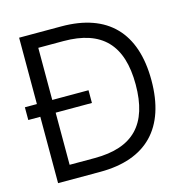

<svg xmlns="http://www.w3.org/2000/svg" viewBox="-106 -819 884 918"><g transform="rotate(-15 336.0 -360.0)"><path d="M10 -328.5H69.5V0H278.5C507 0 628 -124.5 628 -360C628 -595.5 507 -720 278.5 -720H69.5V-391.5H10ZM145.5 -649.5H270C459.5 -649.5 550 -556 550 -360C550 -163.5 460 -70.5 270 -70.5H145.5V-328.5H325V-391.5H145.5Z"/></g></svg>

Font: Vela Sans
Style: Regular
Weight: 400
Designer: Principal design: Mikhail Sharanda - project Manrope.
Design modification: Ravid Balaliev
Foundry: Mikhail Sharanda
Version: Version 1.001